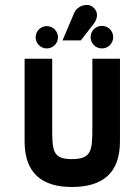

<svg xmlns="http://www.w3.org/2000/svg" viewBox="-20 -735 537 765"><path d="M211 -586C211 -611 191 -631 166 -631C142 -631 122 -611 122 -586C122 -562 142 -542 166 -542C191 -542 211 -562 211 -586ZM386 -542C411 -542 431 -562 431 -587C431 -612 411 -632 386 -632C361 -632 341 -612 341 -587C341 -562 361 -542 386 -542ZM302 -574 351 -637C378 -671 366 -700 342 -712C326 -720 289 -715 275 -682L229 -574ZM348 -227C348 -137 346 -101 266 -101C190 -101 188 -135 188 -225V-501H78V-172C78 -47 145 10 266 10C391 10 458 -47 458 -172V-501H348Z"/></svg>

Font: Advent Pro
Style: Bold
Weight: 700
Designer: Andreas Kalpakidis
Foundry: Andreas Kalpakidis
Version: Version 2.002 2008